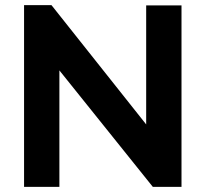

<svg xmlns="http://www.w3.org/2000/svg" viewBox="-20 -730 803 750"><path d="M212 -455V0H74V-710H181L551 -244V-709H689V0H577Z"/></svg>

Font: PTCRaleway
Style: Bold
Weight: 700
Designer: Matt McInerney, Pablo Impallari, Rodrigo Fuenzalida
Foundry: Matt McInerney, Pablo Impallari, Rodrigo Fuenzalida
Version: Version 3.000g; ttfautohint (v1.5) -l 8 -r 28 -G 28 -x 14 -D